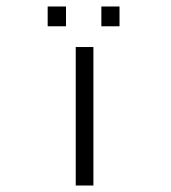

<svg xmlns="http://www.w3.org/2000/svg" viewBox="-20 -621 526 592"><path d="M213.5 -476H268V-49H213.5ZM127 -601H183.5V-540H127ZM292.5 -601H348.5V-540H292.5Z"/></svg>

Font: 3270 Nerd Font Mono SemCond
Style: Regular
Weight: 400
Monospace: yes
Version: Version 3.0.1;Nerd Fonts 3.1.1